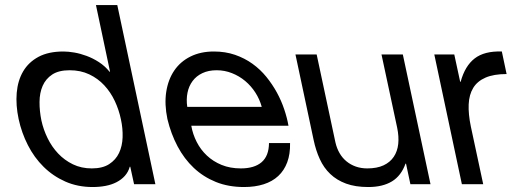

<svg xmlns="http://www.w3.org/2000/svg" viewBox="-20 -734 2059 765"><path d="M514.2 0 499 -69.8H497.1Q491.2 -48.8 477.5 -33.4Q463.9 -18.1 444.3 -8.1Q424.8 2 400.6 6.6Q376.5 11.2 349.1 11.2Q289.6 11.2 240.5 -10.5Q191.4 -32.2 153.8 -69.3Q116.2 -106.4 91.1 -155.8Q65.9 -205.1 54.2 -259.8Q42.5 -314.9 46.6 -364Q50.8 -413.1 72.3 -449.7Q93.8 -486.3 133.5 -507.6Q173.3 -528.8 232.4 -528.8Q252 -528.8 276.1 -524.7Q300.3 -520.5 325.2 -511.2Q350.1 -502 374 -486.6Q397.9 -471.2 416.5 -448.2H418.5L362.3 -713.9H447.3L599.1 0ZM145 -253.9Q152.8 -217.8 169.7 -183.3Q186.5 -148.9 211.7 -122.3Q236.8 -95.7 270.5 -79.3Q304.2 -63 345.7 -63Q388.7 -63 415 -80.1Q441.4 -97.2 454.3 -124.5Q467.3 -151.9 468.5 -187Q469.7 -222.2 461.9 -257.8Q454.1 -295.9 437.5 -331.3Q420.9 -366.7 395.5 -394Q370.1 -421.4 335.7 -437.7Q301.3 -454.1 257.3 -454.1Q213.9 -454.1 188 -437Q162.1 -419.9 149.9 -391.8Q137.7 -363.8 137.5 -327.9Q137.2 -292 145 -253.9Z M1135.7 -164.1Q1136.7 -120.6 1124.5 -87.6Q1112.3 -54.7 1088.6 -32.7Q1064.9 -10.7 1030.5 0.2Q996.1 11.2 952.1 11.2Q890.1 11.2 840.1 -9Q790 -29.3 752 -65.2Q713.9 -101.1 687.5 -150.9Q661.1 -200.7 647 -259.8Q634.8 -318.4 642.3 -367.7Q649.9 -417 674.3 -452.9Q698.7 -488.8 739 -508.8Q779.3 -528.8 832 -528.8Q877.9 -528.8 916.3 -515.6Q954.6 -502.4 985.8 -480Q1017.1 -457.5 1041.3 -427.7Q1065.4 -397.9 1083.3 -365.2Q1101.1 -332.5 1112.5 -298.3Q1124 -264.2 1129.4 -232.9H742.2Q748 -199.2 763.7 -168.5Q779.3 -137.7 804.2 -114.3Q829.1 -90.8 863 -76.9Q897 -63 939.5 -63Q993.7 -63 1022.5 -87.9Q1051.3 -112.8 1051.8 -164.1ZM1022.9 -308.1Q1014.6 -338.4 997.6 -365Q980.5 -391.6 956.8 -411.4Q933.1 -431.2 904.1 -442.6Q875 -454.1 843.3 -454.1Q810.5 -454.1 786.4 -442.6Q762.2 -431.2 747.3 -411.1Q732.4 -391.1 727.1 -364.7Q721.7 -338.4 726.1 -308.1Z M1615.2 0 1597.7 -82H1595.7Q1578.6 -33.7 1541.5 -11.2Q1504.4 11.2 1447.3 11.2Q1396 11.2 1358.9 -2.4Q1321.8 -16.1 1295.9 -40.8Q1270 -65.4 1254.2 -100.1Q1238.3 -134.8 1229.5 -176.8L1157.2 -517.1H1241.7L1316.4 -167Q1321.8 -143.1 1333 -123.8Q1344.2 -104.5 1360.6 -91.1Q1377 -77.6 1397.9 -70.3Q1418.9 -63 1443.4 -63Q1481.9 -63 1508.1 -75.2Q1534.2 -87.4 1548.8 -109.1Q1563.5 -130.9 1566.7 -160.4Q1569.8 -189.9 1562.5 -225.1L1500 -517.1H1585L1695.3 0Z M1790 -517.1 1813.5 -408.2H1815.4Q1832.5 -471.2 1871.3 -501.2Q1910.2 -531.2 1979.5 -528.8L1998.5 -439Q1947.3 -439 1914.6 -424.8Q1881.8 -410.6 1865.5 -383.8Q1849.1 -356.9 1847.4 -318.1Q1845.7 -279.3 1856 -230L1905.3 0H1820.3L1710.4 -517.1Z"/></svg>

Font: XB Khoramshahr
Style: Oblique
Weight: 400
Italic angle: 12°
Designer: Behnam
Foundry: Irmug
Version: Version 8.005 2009